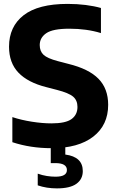

<svg xmlns="http://www.w3.org/2000/svg" viewBox="-20 -770 616 1010"><path d="M251.5 9.5Q140 9.5 45 -22V-154Q92 -138.5 147.5 -129.8Q203 -121 251 -121Q325.5 -121 356.5 -143.8Q387.5 -166.5 387.5 -207.5Q387.5 -242 364.8 -261.5Q342 -281 280 -297L224 -311.5Q126.5 -336 77 -387.8Q27.5 -439.5 27.5 -524.5Q27.5 -630 104.2 -689.8Q181 -749.5 335.5 -749.5Q385.5 -749.5 430.8 -743.8Q476 -738 511 -728V-596Q436.5 -619 344.5 -619Q257.5 -619 223.2 -595.2Q189 -571.5 189 -533Q189 -500.5 209 -481.8Q229 -463 284 -448.5L339.5 -434Q447.5 -407.5 498.2 -355.5Q549 -303.5 549 -218.5Q549 -112 470.5 -51.2Q392 9.5 251.5 9.5ZM279.5 221Q224.5 221 178.5 205V143.5Q202 152 226.5 155.8Q251 159.5 272 159.5Q332 159.5 332 124.5Q332 88 271 88H247V-10H323.5V43Q415.5 55 415.5 130Q415.5 172.5 382 196.8Q348.5 221 279.5 221Z"/></svg>

Font: Encode Sans
Style: Bold
Weight: 700
Designer: Multiple Designers
Foundry: Impallari Type
Version: Version 3.002; ttfautohint (v1.8.3) -l 8 -r 50 -G 200 -x 14 